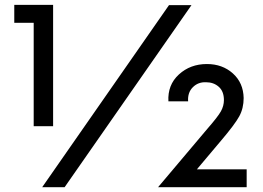

<svg xmlns="http://www.w3.org/2000/svg" viewBox="-20 -770 1084 791"><path d="M198.8 -250H118.8V-676.2H38.8V-750H198.8ZM676.2 -748.8H768.8L246.2 1.2H153.8ZM791.2 -72.5H996.2V1.2H631.2L833.8 -238.8Q877.5 -288.8 890 -311.2Q902.5 -333.8 902.5 -357.5Q902.5 -393.8 881.2 -412.5Q860 -431.2 828.8 -431.2Q796.2 -432.5 774.4 -410.6Q752.5 -388.8 755 -352.5H673.8Q670 -420 716.9 -463.1Q763.8 -506.2 832.5 -506.2Q896.2 -506.2 939.4 -467.5Q982.5 -428.8 983.8 -366.2Q983.8 -323.8 965.6 -290.6Q947.5 -257.5 891.2 -191.2Z"/></svg>

Font: Now Medium
Style: Regular
Weight: 500
Designer: Alfredo Marco Pradil
Foundry: Alfredo Marco Pradil
Version: Version 1.002;PS 001.002;hotconv 1.0.88;makeotf.lib2.5.64775